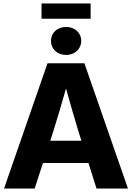

<svg xmlns="http://www.w3.org/2000/svg" viewBox="-20 -1095 767 1115"><path d="M3.4 0H181.2L229.5 -148.4H493.7L540.5 0H723.1L470.2 -727.5H255.9ZM363.8 -775.9C414.6 -775.9 451.7 -810.5 451.7 -857.4C451.7 -904.3 414.6 -938.5 363.8 -938.5C312.5 -938.5 275.9 -904.3 275.9 -857.4C275.9 -810.5 312.5 -775.9 363.8 -775.9ZM506.3 -1074.7H221.2V-986.3H506.3ZM272 -277.8 290.5 -335.4C314.9 -413.6 337.9 -491.2 363.3 -581.1C388.2 -491.2 411.1 -413.6 434.6 -335.4L452.6 -277.8Z"/></svg>

Font: Raveo Display
Style: Bold
Weight: 700
Designer: Jakub Foglar, Rasmus Andersson (Inter)
Foundry: Jakubfoglar.com
Version: Version 1.100;Glyphs 3.2.3 (3260)